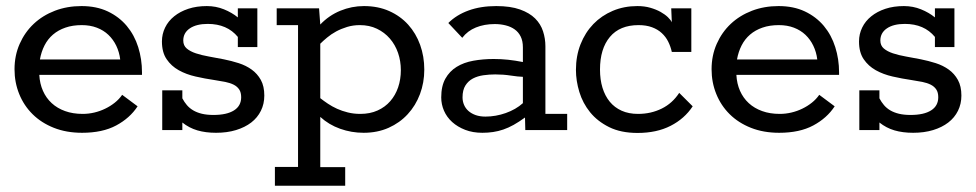

<svg xmlns="http://www.w3.org/2000/svg" viewBox="-20 -420 3152 620"><path d="M106.9 -178.2Q108.4 -149.9 118.7 -126.7Q128.9 -103.5 147 -86.9Q165 -70.3 190.2 -61.3Q215.3 -52.2 247.1 -52.2Q266.1 -52.2 284.7 -56.6Q303.2 -61 319.8 -69.1Q336.4 -77.1 350.6 -88.4Q364.7 -99.6 374.5 -113.8L424.3 -76.7Q399.4 -38.6 355.2 -14.9Q311 8.8 245.1 8.8Q194.3 8.8 153.8 -7.3Q113.3 -23.4 85.2 -51.3Q57.1 -79.1 42 -116.5Q26.9 -153.8 26.9 -196.3Q26.9 -240.7 43.5 -278.3Q60.1 -315.9 88.9 -343Q117.7 -370.1 157.2 -385.3Q196.8 -400.4 243.2 -400.4Q291.5 -400.4 328.1 -383.1Q364.7 -365.7 389.4 -336.2Q414.1 -306.6 426.3 -267.8Q438.5 -229 438.5 -186.5V-178.2ZM368.2 -228Q365.2 -252 355.5 -272.2Q345.7 -292.5 330.1 -307.4Q314.5 -322.3 292.7 -330.6Q271 -338.9 244.1 -338.9Q214.4 -338.9 191.2 -330.8Q168 -322.8 151.1 -308.3Q134.3 -293.9 123.8 -273.4Q113.3 -252.9 108.9 -228Z M503.9 -128.4H568.8V-102.5Q575.2 -90.3 583.5 -80.6Q591.8 -70.8 603.8 -63.7Q615.7 -56.6 631.8 -52.7Q647.9 -48.8 669.4 -48.8Q712.4 -48.8 735.6 -63.5Q758.8 -78.1 758.8 -106Q758.8 -121.6 752.4 -131.1Q746.1 -140.6 734.6 -146.5Q723.1 -152.3 707.3 -155.5Q691.4 -158.7 671.9 -161.6Q641.6 -166 611.6 -172.9Q581.5 -179.7 557.4 -193.1Q533.2 -206.5 518.1 -228.8Q502.9 -251 502.9 -286.1Q502.9 -310.1 513.2 -331.1Q523.4 -352.1 542.5 -367.4Q561.5 -382.8 588.1 -391.6Q614.7 -400.4 647.9 -400.4Q677.2 -400.4 703.1 -389.9Q729 -379.4 748 -363.8V-393.1H811V-268.1H748V-300.8Q713.4 -342.8 650.9 -342.8Q614.3 -342.8 593 -328.4Q571.8 -314 571.8 -289.1Q571.8 -272.9 583 -263.4Q594.2 -253.9 612.5 -247.8Q630.9 -241.7 654.5 -237.5Q678.2 -233.4 702.6 -228.5Q727.1 -223.6 750.7 -216.1Q774.4 -208.5 792.7 -195.3Q811 -182.1 822.3 -161.9Q833.5 -141.6 833.5 -111.3Q833.5 -84.5 822.5 -62.3Q811.5 -40 791.3 -24.4Q771 -8.8 742.2 0Q713.4 8.8 677.7 8.8Q644 8.8 617.4 1Q590.8 -6.8 568.8 -24.4V0H503.9Z M867.7 119.1H942.4V-338.9H873.5V-393.1H1010.3L1014.2 -340.8Q1042 -370.1 1078.9 -385.3Q1115.7 -400.4 1155.3 -400.4Q1200.7 -400.4 1236.8 -384.3Q1272.9 -368.2 1298.1 -340.3Q1323.2 -312.5 1336.7 -275.1Q1350.1 -237.8 1350.1 -195.3Q1350.1 -153.3 1336.2 -116.2Q1322.3 -79.1 1296.6 -51.3Q1271 -23.4 1234.9 -7.3Q1198.7 8.8 1154.3 8.8Q1114.7 8.8 1078.4 -4.2Q1042 -17.1 1014.2 -42.5V119.6H1094.7V179.7H867.7ZM1143.6 -52.2Q1174.8 -52.2 1199.2 -63.2Q1223.6 -74.2 1240.2 -93.3Q1256.8 -112.3 1265.6 -137.9Q1274.4 -163.6 1274.4 -193.4Q1274.4 -222.7 1265.4 -249Q1256.3 -275.4 1239 -295.4Q1221.7 -315.4 1197.3 -327.1Q1172.9 -338.9 1142.1 -338.9Q1120.1 -338.9 1100.8 -333Q1081.5 -327.1 1065.4 -318.4Q1049.3 -309.6 1036.4 -298.8Q1023.4 -288.1 1014.2 -278.8V-103Q1025.4 -94.2 1038.8 -85.2Q1052.2 -76.2 1068.4 -68.8Q1084.5 -61.5 1103.3 -56.9Q1122.1 -52.2 1143.6 -52.2Z M1427.7 -345.7Q1454.1 -372.1 1493.2 -386.2Q1532.2 -400.4 1582.5 -400.4Q1628.4 -400.4 1659.2 -389.4Q1689.9 -378.4 1708 -360.4Q1726.1 -342.3 1733.6 -318.8Q1741.2 -295.4 1741.2 -270.5V-52.2H1811.5V0H1676.3L1675.3 -40.5Q1655.8 -26.4 1638.7 -16.8Q1621.6 -7.3 1605.2 -1.7Q1588.9 3.9 1572.3 6.3Q1555.7 8.8 1537.6 8.8Q1506.8 8.8 1482.2 -0.7Q1457.5 -10.3 1440.2 -25.9Q1422.9 -41.5 1413.8 -62.3Q1404.8 -83 1404.8 -105.5Q1404.8 -142.1 1418.2 -166Q1431.6 -189.9 1454.6 -204.1Q1477.5 -218.3 1508.5 -223.9Q1539.6 -229.5 1574.2 -229.5Q1597.7 -229.5 1620.6 -227.1Q1643.6 -224.6 1668.5 -219.7V-267.1Q1668.5 -287.6 1661.4 -302Q1654.3 -316.4 1641.8 -325.2Q1629.4 -334 1612.8 -338.1Q1596.2 -342.3 1577.6 -342.3Q1543.9 -342.3 1516.8 -331.3Q1489.7 -320.3 1472.7 -297.9ZM1668.5 -171.9Q1652.8 -172.4 1629.2 -176Q1605.5 -179.7 1579.1 -179.7Q1560.1 -179.7 1541 -177Q1522 -174.3 1507.1 -166.5Q1492.2 -158.7 1482.9 -144Q1473.6 -129.4 1473.6 -105.5Q1473.6 -92.8 1478.5 -81.3Q1483.4 -69.8 1492.9 -61.5Q1502.4 -53.2 1516.1 -48.3Q1529.8 -43.5 1547.9 -43.5Q1564 -43.5 1580.6 -46.4Q1597.2 -49.3 1613 -54.9Q1628.9 -60.5 1643.1 -68.6Q1657.2 -76.7 1668.5 -86.9Z M2216.8 -76.7Q2190.4 -36.6 2145.5 -13.7Q2100.6 9.3 2038.6 9.3Q1984.9 9.3 1947 -9.5Q1909.2 -28.3 1885.5 -57.6Q1861.8 -86.9 1850.8 -123Q1839.8 -159.2 1839.8 -194.3Q1839.8 -239.3 1854.7 -277.1Q1869.6 -314.9 1896 -342.3Q1922.4 -369.6 1958.7 -385Q1995.1 -400.4 2038.1 -400.4Q2061 -400.4 2079.8 -395Q2098.6 -389.6 2113 -381.6Q2127.4 -373.5 2136.7 -364.5Q2146 -355.5 2149.4 -348.1L2147.5 -393.1H2212.4V-252.4H2149.4Q2145.5 -270 2137.7 -285.6Q2129.9 -301.3 2116.9 -313.2Q2104 -325.2 2085.4 -332Q2066.9 -338.9 2042 -338.9Q1981.4 -338.9 1949.5 -300.8Q1917.5 -262.7 1917.5 -195.3Q1917.5 -163.1 1925.5 -136.7Q1933.6 -110.4 1949 -91.6Q1964.4 -72.8 1987.3 -62.5Q2010.3 -52.2 2040.5 -52.2Q2082 -52.2 2116.7 -69.3Q2151.4 -86.4 2173.3 -120.1Z M2357.9 -178.2Q2359.4 -149.9 2369.6 -126.7Q2379.9 -103.5 2397.9 -86.9Q2416 -70.3 2441.2 -61.3Q2466.3 -52.2 2498 -52.2Q2517.1 -52.2 2535.6 -56.6Q2554.2 -61 2570.8 -69.1Q2587.4 -77.1 2601.6 -88.4Q2615.7 -99.6 2625.5 -113.8L2675.3 -76.7Q2650.4 -38.6 2606.2 -14.9Q2562 8.8 2496.1 8.8Q2445.3 8.8 2404.8 -7.3Q2364.3 -23.4 2336.2 -51.3Q2308.1 -79.1 2293 -116.5Q2277.8 -153.8 2277.8 -196.3Q2277.8 -240.7 2294.4 -278.3Q2311 -315.9 2339.8 -343Q2368.7 -370.1 2408.2 -385.3Q2447.8 -400.4 2494.1 -400.4Q2542.5 -400.4 2579.1 -383.1Q2615.7 -365.7 2640.4 -336.2Q2665 -306.6 2677.2 -267.8Q2689.5 -229 2689.5 -186.5V-178.2ZM2619.1 -228Q2616.2 -252 2606.4 -272.2Q2596.7 -292.5 2581.1 -307.4Q2565.4 -322.3 2543.7 -330.6Q2522 -338.9 2495.1 -338.9Q2465.3 -338.9 2442.1 -330.8Q2418.9 -322.8 2402.1 -308.3Q2385.3 -293.9 2374.8 -273.4Q2364.3 -252.9 2359.9 -228Z M2754.9 -128.4H2819.8V-102.5Q2826.2 -90.3 2834.5 -80.6Q2842.8 -70.8 2854.7 -63.7Q2866.7 -56.6 2882.8 -52.7Q2898.9 -48.8 2920.4 -48.8Q2963.4 -48.8 2986.6 -63.5Q3009.8 -78.1 3009.8 -106Q3009.8 -121.6 3003.4 -131.1Q2997.1 -140.6 2985.6 -146.5Q2974.1 -152.3 2958.3 -155.5Q2942.4 -158.7 2922.9 -161.6Q2892.6 -166 2862.5 -172.9Q2832.5 -179.7 2808.3 -193.1Q2784.2 -206.5 2769 -228.8Q2753.9 -251 2753.9 -286.1Q2753.9 -310.1 2764.2 -331.1Q2774.4 -352.1 2793.5 -367.4Q2812.5 -382.8 2839.1 -391.6Q2865.7 -400.4 2898.9 -400.4Q2928.2 -400.4 2954.1 -389.9Q2980 -379.4 2999 -363.8V-393.1H3062V-268.1H2999V-300.8Q2964.4 -342.8 2901.9 -342.8Q2865.2 -342.8 2844 -328.4Q2822.8 -314 2822.8 -289.1Q2822.8 -272.9 2834 -263.4Q2845.2 -253.9 2863.5 -247.8Q2881.8 -241.7 2905.5 -237.5Q2929.2 -233.4 2953.6 -228.5Q2978 -223.6 3001.7 -216.1Q3025.4 -208.5 3043.7 -195.3Q3062 -182.1 3073.2 -161.9Q3084.5 -141.6 3084.5 -111.3Q3084.5 -84.5 3073.5 -62.3Q3062.5 -40 3042.2 -24.4Q3022 -8.8 2993.2 0Q2964.4 8.8 2928.7 8.8Q2895 8.8 2868.4 1Q2841.8 -6.8 2819.8 -24.4V0H2754.9Z"/></svg>

Font: Rokkitt
Style: Regular
Weight: 400
Version: Version 1.2; ttfautohint (v1.5) -l 7 -r 28 -G 50 -x 13 -D la